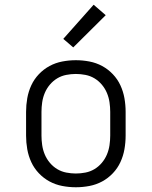

<svg xmlns="http://www.w3.org/2000/svg" viewBox="-20 -782 640 810"><path d="M300 8Q271 8 242.5 2.5Q214 -3 189 -16.5Q164 -30 144 -51Q124 -72 112 -98Q100 -124 95 -152.5Q90 -181 90 -210V-310Q90 -339 95 -367.5Q100 -396 112 -422Q124 -448 144 -469Q164 -490 189 -503.5Q214 -517 242.5 -522.5Q271 -528 300 -528Q329 -528 357.5 -522.5Q386 -517 411 -503.5Q436 -490 456 -469Q476 -448 488 -422Q500 -396 505 -367.5Q510 -339 510 -310V-210Q510 -181 505 -152.5Q500 -124 488 -98Q476 -72 456 -51Q436 -30 411 -16.5Q386 -3 357.5 2.5Q329 8 300 8ZM300 -50Q320 -50 340.5 -54Q361 -58 378.5 -68.5Q396 -79 409.5 -95Q423 -111 431 -130Q439 -149 442 -169.5Q445 -190 445 -210V-310Q445 -330 442 -350.5Q439 -371 431 -390Q423 -409 409.5 -425Q396 -441 378.5 -451.5Q361 -462 340.5 -466Q320 -470 300 -470Q280 -470 259.5 -466Q239 -462 221.5 -451.5Q204 -441 190.5 -425Q177 -409 169 -390Q161 -371 158 -350.5Q155 -330 155 -310V-210Q155 -190 158 -169.5Q161 -149 169 -130Q177 -111 190.5 -95Q204 -79 221.5 -68.5Q239 -58 259.5 -54Q280 -50 300 -50ZM289 -582 247 -618 375 -762 426 -718Z"/></svg>

Font: Iosevka Etoile Light
Style: Regular
Weight: 300
Designer: Belleve Invis
Foundry: Belleve Invis
Version: Version 25.0.1; ttfautohint (v1.8.4)